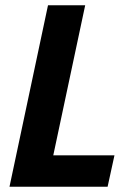

<svg xmlns="http://www.w3.org/2000/svg" viewBox="-20 -708 495 728"><path d="M16 0 162 -688H303L182 -119H414L388 0Z"/></svg>

Font: Saira Semi Condensed SemiBold
Style: Italic
Weight: 600
Width: 4
Italic angle: -12°
Designer: Hector Gatti with collaboration of the Omnibus-Type team
Foundry: Omnibus-Type
Version: Version 1.001; ttfautohint (v1.8)